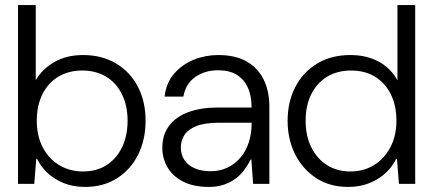

<svg xmlns="http://www.w3.org/2000/svg" viewBox="-20 -725 1708 757"><path d="M316 12Q269 12 231.5 -3Q194 -18 167.5 -43Q141 -68 126 -99H123L115 0H51V-705H121V-409Q147 -453 194.5 -480.5Q242 -508 308 -508Q382 -508 438 -474.5Q494 -441 524 -382.5Q554 -324 554 -249Q554 -175 525 -116Q496 -57 442 -22.5Q388 12 316 12ZM307 -49Q361 -49 400 -74Q439 -99 461 -144Q483 -189 483 -249Q483 -310 460 -355Q437 -400 397 -423.5Q357 -447 304 -447Q252 -447 211.5 -423.5Q171 -400 148 -355Q125 -310 125 -249Q125 -189 148.5 -144Q172 -99 213.5 -74Q255 -49 307 -49Z M804 12Q742 12 701 -9.5Q660 -31 640 -66Q620 -101 620 -142Q620 -194 647 -229.5Q674 -265 723 -283Q772 -301 836 -301H972Q972 -348 956.5 -381Q941 -414 912 -431Q883 -448 840 -448Q788 -448 750 -421.5Q712 -395 703 -344H629Q635 -398 666.5 -434.5Q698 -471 744 -489.5Q790 -508 840 -508Q909 -508 953.5 -482Q998 -456 1020 -410.5Q1042 -365 1042 -305V0H978L971 -96H968Q958 -75 943 -55Q928 -35 908.5 -20.5Q889 -6 863 3Q837 12 804 12ZM811 -50Q847 -50 876.5 -64Q906 -78 927.5 -103Q949 -128 960.5 -162.5Q972 -197 972 -237V-241H841Q787 -241 754.5 -228Q722 -215 707.5 -193.5Q693 -172 693 -144Q693 -116 706.5 -95Q720 -74 746.5 -62Q773 -50 811 -50Z M1352 12Q1280 12 1226.5 -23Q1173 -58 1143.5 -117Q1114 -176 1114 -249Q1114 -324 1144.5 -382.5Q1175 -441 1230.5 -474.5Q1286 -508 1361 -508Q1426 -508 1474 -481.5Q1522 -455 1547 -408V-705H1617V0H1553L1545 -99H1542Q1528 -69 1501.5 -44Q1475 -19 1437.5 -3.5Q1400 12 1352 12ZM1361 -49Q1414 -49 1454.5 -74Q1495 -99 1519 -144Q1543 -189 1543 -249Q1543 -310 1520 -355Q1497 -400 1457 -423.5Q1417 -447 1364 -447Q1312 -447 1271.5 -423.5Q1231 -400 1208 -355Q1185 -310 1185 -249Q1185 -189 1207.5 -144Q1230 -99 1269.5 -74Q1309 -49 1361 -49Z"/></svg>

Font: DM Sans 36pt Light
Style: Regular
Weight: 300
Designer: Colophon Foundry, Jonny Pinhorn
Foundry: Colophon Foundry
Version: Version 4.004;gftools[0.9.30]